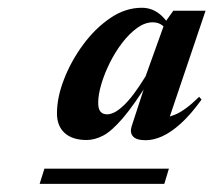

<svg xmlns="http://www.w3.org/2000/svg" viewBox="-20 -732 536 482"><path d="M79.5 -270.5 91.5 -308.5H404L392.5 -270.5ZM310.5 -415 349 -533 356.5 -532.5Q316.5 -468 288.2 -435.2Q260 -402.5 238.8 -391.5Q217.5 -380.5 197.5 -380.5Q162 -380.5 142.5 -398Q123 -415.5 123 -447.5Q123 -487.5 140.8 -533.2Q158.5 -579 188.8 -620Q219 -661 257 -686.8Q295 -712.5 336 -712.5Q359 -712.5 377.5 -699.2Q396 -686 411 -658.5L405 -644.5Q397 -661.5 387 -668.8Q377 -676 363.5 -676Q344 -676 324.5 -662Q305 -648 287.2 -625Q269.5 -602 256 -575Q242.5 -548 234.5 -521.2Q226.5 -494.5 226.5 -474Q226.5 -458.5 232.2 -451.8Q238 -445 249 -445Q257.5 -445 267.8 -450.2Q278 -455.5 290 -466.8Q302 -478 315.8 -496.2Q329.5 -514.5 345.5 -540.5L394 -675.5L415 -705H496L398 -415L370 -435Q393 -433.5 419 -444Q445 -454.5 480 -489L486 -482Q458.5 -444 433.8 -421.8Q409 -399.5 387.2 -389.8Q365.5 -380 345.5 -380Q322.5 -380 314 -389.5Q305.5 -399 310.5 -415Z"/></svg>

Font: Newsreader 60pt SemiBold
Style: Italic
Weight: 600
Italic angle: -17°
Designer: Hugues Gentile
Foundry: Production Type
Version: Version 1.003